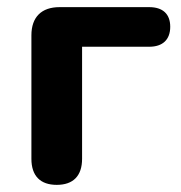

<svg xmlns="http://www.w3.org/2000/svg" viewBox="-20 -510 506 538"><path d="M139 8C185 8 210 -17 210 -65V-379H398C436 -379 457 -399 457 -435C457 -471 436 -490 398 -490H147C96 -490 68 -462 68 -411V-65C68 -17 93 8 139 8Z"/></svg>

Font: SN Pro
Style: Bold
Weight: 700
Designer: Tobias Whetton
Foundry: Supernotes
Version: Version 1.003;Glyphs 3.3 (3324)